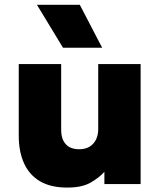

<svg xmlns="http://www.w3.org/2000/svg" viewBox="-20 -790 689 824"><path d="M268.5 15Q197.5 15 151.5 -12.2Q105.5 -39.5 83 -89.5Q60.5 -139.5 60.5 -207V-515H242.5V-232.5Q242.5 -193.5 262 -171.5Q281.5 -149.5 320.5 -149.5Q345.5 -149.5 363.8 -160.2Q382 -171 391.8 -190.5Q401.5 -210 401.5 -235.5V-515H583.5V0H428V-52.5Q405 -27 368.2 -6Q331.5 15 268.5 15ZM250.5 -585 138.5 -769.5H322.5L418.5 -585Z"/></svg>

Font: Geologica Thin Roman ExtraBold
Style: Regular
Weight: 800
Version: Version 1.010;gftools[0.9.28]